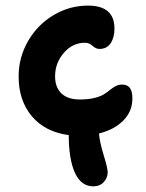

<svg xmlns="http://www.w3.org/2000/svg" viewBox="-20 -533 517 679"><path d="M310.1 126Q266.6 126 244.9 77.9Q223.1 29.8 223.1 -55.2Q139.2 -66.4 92.5 -122.1Q45.9 -177.7 45.9 -262.2Q45.9 -330.6 79.6 -388.4Q113.3 -446.3 169.7 -479.7Q226.1 -513.2 291 -513.2Q384.8 -513.2 384.8 -432.1Q384.8 -399.9 371.1 -379.9Q357.4 -359.9 332 -359.9Q319.3 -359.9 307.4 -370.8Q295.4 -381.8 280.8 -381.8Q236.3 -381.8 205.6 -345.9Q174.8 -310.1 174.8 -263.2Q174.8 -224.1 197.3 -202.6Q219.7 -181.2 262.2 -181.2Q291.5 -181.2 313.5 -186.5Q335.4 -191.9 347.7 -199.7Q359.9 -207.5 369.4 -215.3Q378.9 -223.1 389.2 -228.5Q399.4 -233.9 411.1 -233.9Q430.2 -233.9 439.2 -222.2Q448.2 -210.4 448.2 -184.1Q448.2 -139.2 416 -106.7Q383.8 -74.2 330.1 -61Q332.5 -29.8 346.7 15.9Q360.8 61.5 360.8 76.2Q360.8 95.7 346.9 110.8Q333 126 310.1 126Z"/></svg>

Font: Shantell Sans Irregular Bouncy
Style: Regular
Weight: 600
Designer: Stephen Nixon, Anya Danilova, Shantell Martin
Foundry: Arrow Type
Version: Version 1.006;[9816181b4]